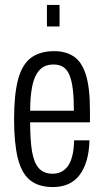

<svg xmlns="http://www.w3.org/2000/svg" viewBox="-20 -745 421 777"><path d="M194 12Q136 12 101.5 -16Q67 -44 52 -105Q37 -166 37 -263Q37 -364 53.5 -424.5Q70 -485 106 -511.5Q142 -538 200 -538Q246 -538 278.5 -516.5Q311 -495 327.5 -442.5Q344 -390 344 -298V-250H102Q102 -179 109.5 -133Q117 -87 137 -64.5Q157 -42 193 -42Q212 -42 227.5 -49.5Q243 -57 254.5 -72.5Q266 -88 272.5 -114Q279 -140 280 -177H342Q341 -131 330.5 -95.5Q320 -60 301.5 -36Q283 -12 256 0Q229 12 194 12ZM102 -297H279Q279 -346 275 -381Q271 -416 262 -439Q253 -462 237 -473Q221 -484 197 -484Q159 -484 138.5 -460Q118 -436 110 -394Q102 -352 102 -297ZM170 -638V-725H221V-638Z"/></svg>

Font: Archivo ExtraCondensed Light
Style: Regular
Weight: 300
Width: 2
Designer: Hector Gatti
Foundry: Omnibus-Type
Version: Version 2.001